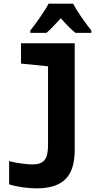

<svg xmlns="http://www.w3.org/2000/svg" viewBox="-20 -786 570 1051"><path d="M146 -619V-606H234C256 -624 282 -653 313 -686C342 -653 368 -626 393 -606H480V-619C443 -666 403 -722 380 -766H246C226 -727 177 -658 146 -619ZM179 245C326 245 389 179 389 34V-549H95V-438L243 -423V7C243 86 221 114 157 114C131 114 73 108 30 96V223C77 238 136 245 179 245Z"/></svg>

Font: Noto Sans Mono Condensed ExtraBold
Style: Regular
Weight: 800
Width: 3
Designer: Monotype Design Team
Foundry: Monotype Imaging Inc.
Version: Version 2.014